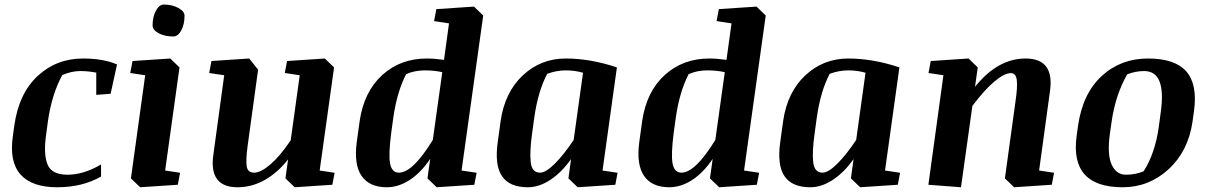

<svg xmlns="http://www.w3.org/2000/svg" viewBox="-20 -791 5165 822"><path d="M412.6 -86.9V-35.2Q333 10.7 224.6 10.7Q116.7 10.7 67.9 -43.9Q19 -98.6 35.2 -209.5L41.5 -254.9Q61 -391.6 141.6 -466.1Q222.2 -540.5 335 -540.5Q422.9 -540.5 481 -515.1L453.6 -389.6L392.1 -384.8V-480Q358.9 -486.8 322.8 -486.8Q286.6 -486.8 246.6 -469.7Q202.1 -388.2 185.5 -274.4L177.7 -216.3Q165.5 -133.3 182.9 -88.1Q200.2 -43 269 -43Q337.9 -43 412.6 -86.9Z M633.3 -682.6Q633.3 -718.8 647.5 -745.1Q661.6 -771.5 681.2 -771.5Q716.8 -771.5 743.4 -757.1Q770 -742.7 770 -723.6Q770 -686.5 755.9 -660.6Q741.7 -634.8 722.2 -634.8Q685.1 -634.8 659.2 -648.7Q633.3 -662.6 633.3 -682.6ZM547.4 -529.8 709 -540.5 748.5 -502.4 687 -61 751 -51.3 741.2 0 580.1 10.7 540.5 -27.3 601.6 -468.8 537.6 -478.5Z M996.6 10.7Q873 10.7 893.6 -129.9L939.9 -468.8L875.5 -478.5L885.3 -529.8L1046.9 -540.5L1085 -492.7L1040 -165.5Q1032.2 -107.4 1036.1 -79.6Q1040 -51.8 1068.4 -51.8Q1096.7 -51.8 1138.2 -87.6Q1179.7 -123.5 1224.6 -190.4L1263.2 -468.8L1199.2 -478.5L1209 -529.8L1370.6 -540.5L1410.2 -502.4L1348.6 -61L1412.6 -51.3L1402.8 0L1241.7 10.7L1202.1 -27.3L1213.4 -108.9Q1170.4 -53.2 1114.7 -21.2Q1059.1 10.7 996.6 10.7Z M1873.5 -481.9Q1840.8 -489.7 1798.3 -489.7Q1755.4 -489.7 1718.8 -473.6Q1679.7 -397.9 1664.1 -289.1L1655.3 -225.1Q1642.6 -129.4 1650.1 -90.6Q1657.7 -51.8 1688 -51.8Q1747.1 -51.8 1833 -191.9ZM1807.1 -540.5Q1839.8 -540.5 1880.9 -534.7L1902.3 -690.9L1838.4 -700.7L1848.1 -752L2009.3 -762.7L2048.8 -724.6L1956.1 -61L2020.5 -51.3L2010.7 0L1849.6 10.7L1810.1 -27.3L1821.8 -110.8Q1781.2 -50.8 1733.2 -20Q1685.1 10.7 1636.2 10.7Q1561.5 10.7 1528.1 -37.8Q1494.6 -86.4 1507.3 -182.1L1520 -273.9Q1538.6 -398.9 1616.5 -469.7Q1694.3 -540.5 1807.1 -540.5Z M2292 -51.8Q2316.9 -51.8 2355.7 -90.6Q2394.5 -129.4 2436 -191.9L2476.1 -479.5Q2441.4 -489.7 2402.3 -489.7Q2363.3 -489.7 2322.8 -475.1Q2283.7 -401.4 2267.6 -289.1L2258.8 -225.1Q2247.1 -143.6 2252 -97.7Q2256.8 -51.8 2292 -51.8ZM2239.7 10.7Q2161.6 10.7 2129.4 -36.4Q2097.2 -83.5 2110.8 -182.1L2123.5 -273.9Q2141.6 -397 2218.8 -468.8Q2295.9 -540.5 2401.9 -540.5Q2507.8 -540.5 2621.1 -502.4L2559.6 -61L2624 -51.3L2614.3 0L2453.1 10.7L2413.6 -27.3L2424.8 -109.9Q2384.8 -53.2 2336.4 -21.2Q2288.1 10.7 2239.7 10.7Z M3083 -481.9Q3050.3 -489.7 3007.8 -489.7Q2964.8 -489.7 2928.2 -473.6Q2889.2 -397.9 2873.5 -289.1L2864.7 -225.1Q2852.1 -129.4 2859.6 -90.6Q2867.2 -51.8 2897.5 -51.8Q2956.5 -51.8 3042.5 -191.9ZM3016.6 -540.5Q3049.3 -540.5 3090.3 -534.7L3111.8 -690.9L3047.9 -700.7L3057.6 -752L3218.8 -762.7L3258.3 -724.6L3165.5 -61L3230 -51.3L3220.2 0L3059.1 10.7L3019.5 -27.3L3031.2 -110.8Q2990.7 -50.8 2942.6 -20Q2894.5 10.7 2845.7 10.7Q2771 10.7 2737.5 -37.8Q2704.1 -86.4 2716.8 -182.1L2729.5 -273.9Q2748 -398.9 2825.9 -469.7Q2903.8 -540.5 3016.6 -540.5Z M3501.5 -51.8Q3526.4 -51.8 3565.2 -90.6Q3604 -129.4 3645.5 -191.9L3685.5 -479.5Q3650.9 -489.7 3611.8 -489.7Q3572.8 -489.7 3532.2 -475.1Q3493.2 -401.4 3477.1 -289.1L3468.3 -225.1Q3456.5 -143.6 3461.4 -97.7Q3466.3 -51.8 3501.5 -51.8ZM3449.2 10.7Q3371.1 10.7 3338.9 -36.4Q3306.6 -83.5 3320.3 -182.1L3333 -273.9Q3351.1 -397 3428.2 -468.8Q3505.4 -540.5 3611.3 -540.5Q3717.3 -540.5 3830.6 -502.4L3769 -61L3833.5 -51.3L3823.7 0L3662.6 10.7L3623 -27.3L3634.3 -109.9Q3594.2 -53.2 3545.9 -21.2Q3497.6 10.7 3449.2 10.7Z M4154.3 -419.4Q4251.5 -540.5 4370.6 -540.5Q4495.6 -540.5 4475.1 -399.9L4428.7 -61L4492.7 -51.3L4482.9 0L4321.8 10.7L4282.2 -27.3L4327.6 -356.9Q4336.9 -420.4 4333 -449.2Q4329.1 -478 4307.6 -478Q4280.8 -478 4238.5 -443.1Q4196.3 -408.2 4143.1 -337.9L4094.2 10.7L3954.6 0L4019 -468.8L3955.1 -478.5L3964.8 -529.8L4126.5 -540.5L4166 -502.4Z M4876 -57.6Q4925.8 -134.8 4941.4 -250.5L4949.2 -308.6Q4974.6 -486.8 4878.4 -486.8Q4841.3 -486.8 4805.7 -472.7Q4756.3 -385.7 4739.7 -274.4L4731.4 -216.3Q4719.7 -128.9 4739.5 -85.9Q4759.3 -43 4800.3 -43Q4841.3 -43 4876 -57.6ZM4786.6 10.7Q4559.1 10.7 4589.4 -209.5L4595.7 -254.9Q4615.7 -391.1 4697 -465.8Q4778.3 -540.5 4894.5 -540.5Q5010.7 -540.5 5059.1 -484.9Q5107.4 -429.2 5091.8 -315.9L5085.4 -269.5Q5066.9 -143.6 4982.9 -66.4Q4898.9 10.7 4786.6 10.7Z"/></svg>

Font: NoticiaText-BoldItalic
Style: Bold Italic
Weight: 700
Italic angle: -8°
Designer: JM Sole
Foundry: JM Sole
Version: Version 1.003